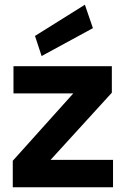

<svg xmlns="http://www.w3.org/2000/svg" viewBox="-20 -792 542 812"><path d="M34 0V-112L290 -397H37V-512H453V-400L194 -116H458V0ZM156 -555 128 -640 339 -772 373 -673Z"/></svg>

Font: DM Sans 12pt ExtraBold
Style: Regular
Weight: 800
Version: Version 4.004;gftools[0.9.30]